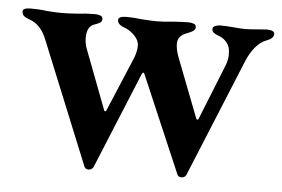

<svg xmlns="http://www.w3.org/2000/svg" viewBox="-40 -471 809 551"><g transform="rotate(5 365.0 -195.0)"><path d="M220 19 77 -332Q60 -376 25 -387Q14 -391 9.5 -395.5Q5 -400 5 -408Q5 -418 28 -418Q54 -418 74 -415Q100 -413 117 -413Q135 -413 163 -415Q186 -418 213 -418Q221 -418 228 -415.5Q235 -413 235 -406Q235 -399 230 -395.5Q225 -392 213 -388Q192 -381 192 -348Q192 -331 198 -316L263 -145Q263 -143 266 -143Q269 -143 269 -145L336 -304Q343 -323 343 -339Q343 -353 330.5 -366.5Q318 -380 300 -387Q280 -394 280 -407Q280 -418 304 -418Q325 -418 348 -415Q376 -413 388 -413Q414 -413 437 -416Q467 -418 482 -418Q490 -418 497 -415.5Q504 -413 504 -406Q504 -400 500 -396.5Q496 -393 490 -390.5Q484 -388 482 -387Q454 -378 454 -354Q454 -338 462 -316L527 -148Q529 -142 531 -142Q535 -142 536 -147L598 -302Q607 -323 605 -342Q605 -358 596 -369.5Q587 -381 574 -386Q563 -390 557.5 -394Q552 -398 552 -405Q552 -411 559 -414Q566 -417 574 -417Q592 -417 612 -415Q634 -413 645 -413Q658 -413 680 -415Q683 -415 707 -417Q730 -417 730 -406Q730 -393 710 -386Q693 -380 678.5 -363Q664 -346 654 -322L514 19Q510 27 500 27Q491 27 488 19L369 -259Q367 -263 365 -263Q364 -263 361 -258L247 19Q242 28 233 28Q223 28 220 19Z"/></g></svg>

Font: EB Garamond SemiBold
Style: Regular
Weight: 600
Designer: Georg Duffner and Octavio Pardo
Foundry: Georg Duffner
Version: Version 1.000